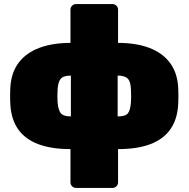

<svg xmlns="http://www.w3.org/2000/svg" viewBox="-20 -730 923 940"><path d="M352 190Q341 190 333 182Q325 174 325 163V0Q232 0 168 -24Q104 -48 70 -95.5Q36 -143 31 -213Q28 -260 31 -307Q36 -377 72.5 -424.5Q109 -472 173.5 -496Q238 -520 325 -520V-683Q325 -694 333 -702Q341 -710 352 -710H531Q542 -710 550 -702Q558 -694 558 -683V-520Q646 -520 710 -496Q774 -472 810.5 -424.5Q847 -377 852 -307Q855 -260 852 -213Q847 -143 813 -95.5Q779 -48 715.5 -24Q652 0 558 0V163Q558 174 550 182Q542 190 531 190ZM327 -160V-360Q290 -360 277 -344Q264 -328 262 -292Q261 -279 261 -259Q261 -239 262 -228Q266 -188 279 -174Q292 -160 327 -160ZM556 -160Q594 -160 606 -175Q618 -190 621 -228Q622 -239 622 -259Q622 -279 621 -292Q620 -330 605.5 -345Q591 -360 556 -360Z"/></svg>

Font: Rubik Light Black
Style: Regular
Weight: 900
Version: Version 2.104